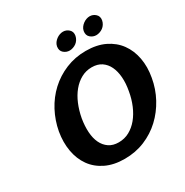

<svg xmlns="http://www.w3.org/2000/svg" viewBox="-204 -1068 1209 1253"><g transform="rotate(-30 400.5 -441.5)"><path d="M94 -351Q108 -427 143.5 -494Q179 -561 233 -611Q287 -661 357 -690Q427 -719 508 -719Q590 -719 650 -690Q710 -661 746.5 -611Q783 -561 795.5 -494Q808 -427 794 -351Q781 -275 744.5 -207.5Q708 -140 654 -89.5Q600 -39 530 -10Q460 19 378 19Q297 19 237 -10Q177 -39 141 -89.5Q105 -140 93 -207.5Q81 -275 94 -351ZM266 -351Q257 -297 260 -250Q263 -203 279.5 -168.5Q296 -134 325.5 -114Q355 -94 398 -94Q442 -94 478.5 -114Q515 -134 543.5 -168.5Q572 -203 592 -250Q612 -297 621 -351Q631 -405 627.5 -451.5Q624 -498 607.5 -532.5Q591 -567 561.5 -587Q532 -607 488 -607Q445 -607 408.5 -587Q372 -567 343.5 -532.5Q315 -498 295.5 -451.5Q276 -405 266 -351ZM361 -838Q364 -853 372.5 -864.5Q381 -876 392.5 -884.5Q404 -893 417 -897.5Q430 -902 442 -902Q467 -902 486 -884.5Q505 -867 500 -838Q497 -823 489 -810.5Q481 -798 470 -790Q459 -782 445.5 -777.5Q432 -773 420 -773Q395 -773 375.5 -790Q356 -807 361 -838ZM562 -838Q565 -853 573.5 -864.5Q582 -876 593.5 -884.5Q605 -893 618 -897.5Q631 -902 643 -902Q668 -902 687 -884.5Q706 -867 701 -838Q698 -823 690 -810.5Q682 -798 671 -790Q660 -782 646.5 -777.5Q633 -773 621 -773Q596 -773 576.5 -790Q557 -807 562 -838Z"/></g></svg>

Font: LT Museum
Style: Bold Italic
Weight: 700
Designer: Daniel Lyons
Foundry: LyonsType
Version: Version 1.011